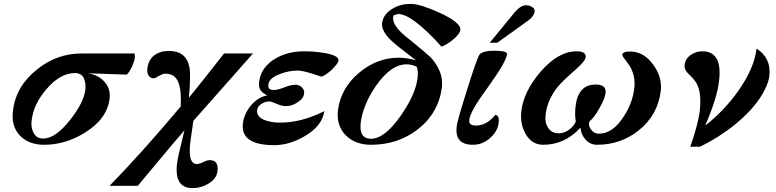

<svg xmlns="http://www.w3.org/2000/svg" viewBox="-20 -729 3995 988"><path d="M674 -434Q673 -423 669 -411.5Q665 -400 660 -387Q653 -373 646.5 -362.5Q640 -352 632 -345L433 -352Q486 -343 516 -310Q550 -273 544 -222Q532 -118 418 -47Q317 16 208 16Q127 16 82 -32Q36 -81 47 -161Q62 -286 171 -372Q272 -454 402 -454H672Q675 -445 674 -434ZM419 -266Q423 -298 412 -325Q400 -353 365 -353Q289 -353 217 -268Q152 -191 143 -110Q138 -75 152 -47Q167 -16 202 -16Q265 -16 340 -111Q410 -199 419 -266Z M1282 -454 975 -107 962 -17Q942 115 993 115Q1006 115 1026 105Q1046 95 1059 95Q1106 95 1099 152Q1095 191 1051 217Q1014 239 971 239Q876 239 891 112Q893 95 902.5 53Q912 11 929 -58Q887 -10 828.5 60Q770 130 689 227H544Q623 146 713.5 45.5Q804 -55 910 -181Q913 -254 903 -289Q888 -350 832 -350Q822 -350 813 -346Q804 -342 796.5 -337.5Q789 -333 782.5 -329.5Q776 -326 771 -326Q753 -326 744.5 -341Q736 -356 738 -375Q743 -420 773 -443.5Q803 -467 849 -467Q937 -467 954 -386Q963 -350 952 -226Q983 -264 1028 -320.5Q1073 -377 1133 -454Z M1722 -417Q1719 -401 1684 -367Q1647 -335 1632 -335Q1543 -366 1514 -366Q1468 -366 1426 -350Q1364 -329 1361 -293Q1356 -266 1390 -266Q1409 -266 1442 -279Q1462 -287 1476.5 -290Q1491 -293 1501 -293Q1520 -293 1533.5 -279.5Q1547 -266 1545 -248Q1542 -221 1509 -201Q1482 -183 1452 -183Q1430 -183 1403 -195Q1374 -207 1367 -207Q1345 -207 1328 -196Q1306 -183 1303 -162Q1300 -126 1345 -110Q1378 -98 1422 -98Q1531 -98 1649 -157Q1638 -81 1549 -29Q1470 18 1391 18Q1216 18 1230 -95Q1236 -143 1271 -186Q1306 -228 1356 -239Q1307 -257 1313 -306Q1323 -385 1398 -428Q1460 -465 1545 -465Q1571 -465 1596 -463Q1621 -461 1646 -457Q1725 -444 1722 -417Z M2349 -575Q2346 -554 2311 -525Q2277 -497 2252 -489Q2100 -657 2029 -657L2005 -650L2003 -641Q1998 -599 2067 -542Q2127 -494 2158.5 -467Q2190 -440 2196 -434Q2263 -361 2254 -280Q2237 -146 2128 -62Q2026 16 1889 16Q1809 16 1760 -32Q1710 -82 1719 -162Q1734 -275 1826 -353Q1918 -432 2032 -432Q2076 -432 2121 -418Q2094 -440 2066.5 -460.5Q2039 -481 2013 -503Q1941 -563 1946 -609Q1952 -657 2001 -685Q2041 -709 2093 -709Q2119 -709 2155.5 -697.5Q2192 -686 2243 -663Q2353 -612 2349 -575ZM2128 -324Q2134 -363 2124 -386Q2098 -398 2072 -398Q1991 -398 1913 -285Q1848 -189 1836 -97Q1827 -15 1889 -15Q1960 -15 2044 -136Q2119 -246 2128 -324Z M2731 -671Q2728 -645 2699 -624L2539 -509H2500L2627 -664Q2659 -702 2687 -702Q2703 -702 2716 -694Q2733 -685 2731 -671ZM2546 -97Q2540 -51 2500 -17Q2461 16 2414 16Q2319 16 2330 -77Q2332 -96 2346 -144.5Q2360 -193 2385 -272Q2437 -438 2449 -450Q2468 -468 2521 -468Q2592 -468 2589 -450Q2585 -411 2492 -282Q2399 -156 2395 -113Q2390 -83 2430 -83Q2484 -83 2529 -138Q2551 -135 2546 -97Z M3380 -260Q3365 -138 3268 -59Q3175 16 3052 16Q3017 16 2993 -11Q2970 -36 2967 -72Q2886 16 2775 16Q2715 16 2683 -43Q2655 -94 2663 -159Q2675 -258 2760 -358Q2852 -465 2947 -465Q2997 -465 2994 -434Q2991 -414 2942 -371Q2910 -343 2886.5 -320.5Q2863 -298 2849 -281Q2797 -215 2788 -142Q2782 -100 2799 -74Q2817 -43 2855 -43Q2882 -43 2907 -60.5Q2932 -78 2943 -104Q2940 -120 2939.5 -139.5Q2939 -159 2942 -183Q2955 -294 3045 -294Q3102 -294 3096 -250Q3093 -223 3065 -173Q3051 -148 3038.5 -131Q3026 -114 3013 -104L3011 -96Q3009 -76 3024.5 -58.5Q3040 -41 3062 -41Q3132 -41 3188 -127Q3235 -198 3244 -275Q3250 -323 3233 -364Q3228 -378 3219.5 -391Q3211 -404 3200 -418Q3182 -440 3182 -447Q3185 -464 3221 -464Q3292 -464 3340 -398Q3389 -333 3380 -260Z M3939 -338Q3936 -314 3924 -286Q3889 -203 3800 -121Q3725 -52 3630 1Q3584 26 3581 26H3532Q3552 -31 3563.5 -74.5Q3575 -118 3580 -150Q3591 -243 3569 -291Q3564 -303 3553 -317Q3542 -331 3525 -347Q3500 -369 3503 -395Q3507 -427 3534 -446Q3561 -465 3594 -465Q3699 -465 3680 -311Q3675 -268 3657.5 -211.5Q3640 -155 3609 -83Q3705 -157 3779 -261Q3862 -379 3873 -479Q3949 -431 3939 -338Z"/></svg>

Font: DG Didot
Style: Bold Italic
Weight: 700
Designer: David Gatwood, Takis Katsoulidis, and George D. Matthiopoulos
Foundry: David Gatwood
Version: Version 1.0